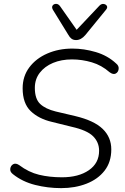

<svg xmlns="http://www.w3.org/2000/svg" viewBox="-20 -964 647 992"><path d="M296 8Q227 8 161.5 -8.5Q96 -25 47 -64Q31 -76 33 -92Q35 -108 48 -115.5Q61 -123 79 -111Q128 -74 182 -61Q236 -48 300 -48Q386 -48 439 -84.5Q492 -121 492 -185Q492 -229 461 -260Q430 -291 350 -309L249 -334Q180 -350 138.5 -390Q97 -430 97 -508Q97 -570 131.5 -616Q166 -662 224.5 -687.5Q283 -713 354 -713Q414 -713 475 -695Q536 -677 580 -636Q595 -624 593 -607.5Q591 -591 578 -584Q565 -577 546 -591Q505 -627 454.5 -642Q404 -657 352 -657Q297 -657 254 -639Q211 -621 185.5 -588Q160 -555 160 -510Q160 -453 187.5 -427Q215 -401 268 -388L370 -364Q466 -341 510.5 -298Q555 -255 555 -192Q555 -127 520.5 -82.5Q486 -38 427 -15Q368 8 296 8ZM373 -757Q359 -757 349.5 -764Q340 -771 333 -784L253 -914Q246 -927 252 -935.5Q258 -944 270 -944Q282 -944 291 -931L376 -810L494 -935Q504 -945 515.5 -943.5Q527 -942 532 -933.5Q537 -925 528 -914L421 -783Q399 -757 373 -757Z"/></svg>

Font: Nunito Light
Style: Italic
Weight: 300
Italic angle: -9°
Designer: Vernon Adams
Foundry: Vernon Adams
Version: Version 3.601; ttfautohint (v1.8.2.53-6de2)